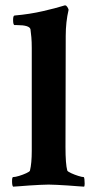

<svg xmlns="http://www.w3.org/2000/svg" viewBox="-20 -699 366 723"><path d="M29.3 3.9Q25.4 0 25.4 -16.6Q25.4 -32.2 29.3 -32.2Q37.1 -32.2 51.8 -36.6Q66.4 -41 79.1 -46.9Q91.8 -52.7 92.8 -56.6Q99.6 -84 99.6 -130.9V-518.6Q99.6 -541 98.1 -558.6Q96.7 -576.2 94.7 -588.9Q90.8 -604.5 43.9 -604.5H35.2Q29.3 -604.5 29.3 -624Q29.3 -640.6 35.2 -640.6Q91.8 -645.5 142.1 -657.2Q192.4 -668.9 213.9 -675.8L223.6 -678.7H225.6Q229.5 -678.7 233.4 -672.9Q237.3 -667 238.3 -662.1Q227.5 -616.2 227.5 -563.5L226.6 -145.5Q226.6 -81.1 233.4 -56.6Q235.4 -52.7 248 -46.9Q260.7 -41 274.9 -36.6Q289.1 -32.2 294.9 -32.2Q296.9 -32.2 297.9 -24.4Q298.8 -16.6 298.8 -7.8Q298.8 1 296.9 3.9Q291 3.9 274.4 2.4Q257.8 1 235.8 -0.5Q213.9 -2 194.3 -2.9Q174.8 -3.9 163.1 -3.9Q151.4 -3.9 131.3 -2.9Q111.3 -2 89.8 -0.5Q68.4 1 51.8 2.4Q35.2 3.9 29.3 3.9Z"/></svg>

Font: Crimson Text Bold
Style: Bold
Weight: 700
Designer: Sebastian Kosch
Foundry: Sebastian Kosch
Version: Version 1.10 July 1, 2025